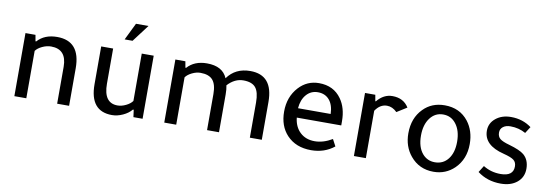

<svg xmlns="http://www.w3.org/2000/svg" viewBox="-52 -1002 3895 1361"><g transform="rotate(10 1895.0 -321.5)"><path d="M158 -409H163Q214 -466 305 -466Q472 -466 472 -270V0H386V-265Q386 -392 274 -392Q243 -392 211 -377Q179 -362 164 -341V0H78V-454H150Z M915 -454H1001V0H935L928 -52H922Q899 -24 859.5 -6Q820 12 782 12Q623 12 623 -182V-454H709V-201Q709 -62 809 -62Q838 -62 869 -77Q900 -92 915 -113ZM928 -655 835 -532H778L838 -655Z M1237 -409H1242Q1293 -466 1383 -466Q1496 -466 1530 -385Q1588 -466 1695 -466Q1859 -466 1859 -272V0H1773V-253Q1773 -328 1746.5 -360Q1720 -392 1658 -392Q1596 -392 1545 -337Q1551 -309 1551 -272V0H1465V-260Q1465 -329 1437.5 -360.5Q1410 -392 1349 -392Q1320 -392 1289 -377Q1258 -362 1243 -341V0H1157V-454H1229Z M2396 -198H2076Q2083 -132 2124 -93.5Q2165 -55 2229 -55Q2291 -55 2355 -93L2381 -44Q2311 12 2215 12Q2105 12 2040 -57Q1980 -121 1980 -225Q1980 -331 2045 -402Q2104 -466 2190 -466Q2295 -466 2351 -387Q2396 -324 2396 -228ZM2073 -265H2308Q2306 -330 2275.5 -365.5Q2245 -401 2193 -401Q2143 -401 2110.5 -364Q2078 -327 2073 -265Z M2604 -409H2608Q2655 -466 2718 -466Q2798 -466 2836 -404L2764 -359Q2731 -392 2692 -392Q2642 -392 2608 -341V0H2522V-454H2596Z M3096 12Q2993 12 2929 -65Q2874 -131 2874 -226Q2874 -336 2941 -404Q3001 -466 3095 -466Q3203 -466 3265 -387Q3316 -321 3316 -226Q3316 -117 3246 -48Q3184 12 3096 12ZM3094 -56Q3154 -56 3189.5 -102Q3225 -148 3225 -226Q3225 -307 3187 -355Q3152 -400 3095 -400Q3037 -400 3001 -352Q2965 -304 2965 -226Q2965 -142 3005 -96Q3040 -56 3094 -56Z M3689 -372Q3639 -400 3579 -400Q3546 -400 3526 -384.5Q3506 -369 3506 -343Q3506 -314 3524.5 -298.5Q3543 -283 3594 -269Q3671 -247 3701 -222Q3742 -187 3742 -123Q3742 -62 3697.5 -25Q3653 12 3580 12Q3483 12 3412 -42L3442 -90Q3498 -55 3567 -55Q3659 -55 3659 -125Q3659 -155 3639.5 -170.5Q3620 -186 3565 -200Q3419 -236 3419 -341Q3419 -395 3462.5 -430.5Q3506 -466 3572 -466Q3656 -466 3719 -419Z"/></g></svg>

Font: TajawalTap Med
Style: Regular
Weight: 500
Designer: Boutros Fonts
Foundry: Created by Boutros International 2017
Version: Version 2.700